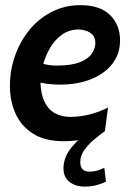

<svg xmlns="http://www.w3.org/2000/svg" viewBox="-20 -524 496 726"><path d="M127.5 -287.5Q145 -281.5 159.8 -278.8Q174.5 -276 193 -276Q250.5 -276 282.5 -289Q314.5 -302 327.5 -321.8Q340.5 -341.5 340.5 -361Q340.5 -382 329.5 -393Q318.5 -404 303.8 -408.2Q289 -412.5 278 -412.5Q241 -412.5 213 -392Q185 -371.5 166.8 -338.5Q148.5 -305.5 140 -267.5L133 -231.5Q132 -174 147.5 -141.2Q163 -108.5 189 -95.2Q215 -82 244.5 -82Q283.5 -82 320.8 -91.8Q358 -101.5 388.5 -117.5L376.5 -28Q348 -11.5 308.2 -0.8Q268.5 10 221 10Q151 10 106 -18Q61 -46 39.2 -93.5Q17.5 -141 17.5 -199.5Q17.5 -258.5 36.8 -313Q56 -367.5 91.2 -410.8Q126.5 -454 175.8 -479.2Q225 -504.5 284.5 -504.5Q357.5 -504.5 395.8 -467.5Q434 -430.5 434 -370.5Q434 -332.5 417.2 -301.8Q400.5 -271 370 -249.2Q339.5 -227.5 298.5 -215.8Q257.5 -204 208 -204Q182 -204 158.5 -207Q135 -210 120 -215.5ZM324.5 -33 376.5 -28Q354 -12 332.5 6.5Q311 25 297.2 45.8Q283.5 66.5 283.5 89Q283.5 125 318 125Q334 125 347.2 121.2Q360.5 117.5 374.5 110.5L380.5 163Q365.5 170.5 345.5 176Q325.5 181.5 299.5 181.5Q265 181.5 242.5 163.5Q220 145.5 220 112.5Q220 70 252 31.5Q284 -7 324.5 -33Z"/></svg>

Font: Cabin SemiCondensedSemiBold
Style: Italic
Weight: 600
Width: 4
Italic angle: -10°
Designer: Pablo Impallari
Foundry: Pablo Impallari. http://www.impallari.com Igino Marini. http://www.ikern.com
Version: Version 3.001